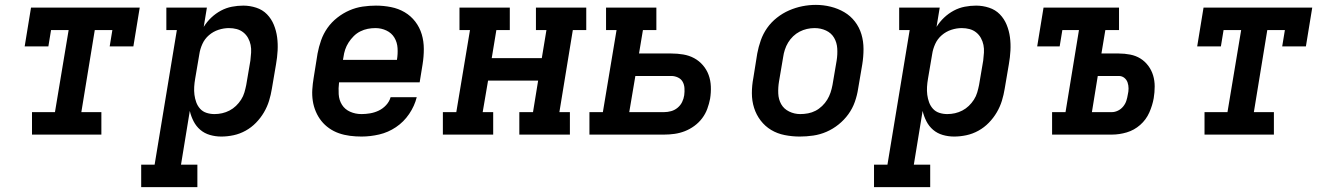

<svg xmlns="http://www.w3.org/2000/svg" viewBox="-20 -551 5440 786"><path d="M111 0V-92H205L261 -428H189L178 -361H81L107 -520H552L526 -361H429L440 -428H368L313 -92H395V0Z M558 215V123H613L704 -428H661V-520H827L814 -441Q827 -462 845 -479Q863 -496 884.5 -507.5Q906 -519 929.5 -523.5Q953 -528 976 -528Q1003 -528 1029 -519.5Q1055 -511 1073 -492.5Q1091 -474 1101 -449.5Q1111 -425 1114.5 -398.5Q1118 -372 1116.5 -344Q1115 -316 1110 -288L1093 -188Q1089 -163 1081.5 -138.5Q1074 -114 1060.5 -91Q1047 -68 1028 -48.5Q1009 -29 985.5 -16Q962 -3 936.5 2.5Q911 8 886 8Q862 8 839.5 1.5Q817 -5 800 -19.5Q783 -34 772.5 -54.5Q762 -75 757 -97L721 123H788V215ZM858 -84Q874 -84 889.5 -87.5Q905 -91 919.5 -98.5Q934 -106 946 -117.5Q958 -129 967 -143Q976 -157 980.5 -172.5Q985 -188 988 -203L1005 -303Q1007 -319 1008 -335.5Q1009 -352 1006 -367Q1003 -382 995.5 -395.5Q988 -409 976 -418.5Q964 -428 949 -432Q934 -436 917 -436Q917 -436 917 -436Q917 -436 917 -436Q896 -436 874.5 -429Q853 -422 835.5 -407Q818 -392 808.5 -371Q799 -350 796 -329L779 -229Q776 -212 775 -195.5Q774 -179 776 -163Q778 -147 783.5 -132Q789 -117 799.5 -105.5Q810 -94 825.5 -89Q841 -84 858 -84Z M1460 8Q1436 8 1412.5 5Q1389 2 1367.5 -5.5Q1346 -13 1327.5 -26Q1309 -39 1295.5 -56Q1282 -73 1273 -94Q1264 -115 1260.5 -138Q1257 -161 1258.5 -184.5Q1260 -208 1264 -232L1280 -332Q1285 -359 1294.5 -386Q1304 -413 1320.5 -436.5Q1337 -460 1360.5 -478.5Q1384 -497 1410.5 -508.5Q1437 -520 1464.5 -524Q1492 -528 1519 -528Q1550 -528 1580.5 -522Q1611 -516 1636.5 -501Q1662 -486 1680 -462.5Q1698 -439 1706.5 -410.5Q1715 -382 1715 -350.5Q1715 -319 1710 -288L1698 -214H1368Q1365 -190 1366.5 -165.5Q1368 -141 1380 -122Q1392 -103 1413.5 -93.5Q1435 -84 1460 -84Q1477 -84 1495 -87Q1513 -90 1530 -98Q1547 -106 1560.5 -120.5Q1574 -135 1579 -153H1686Q1677 -117 1655 -84.5Q1633 -52 1601 -30.5Q1569 -9 1532.5 -0.5Q1496 8 1460 8ZM1384 -306H1605Q1609 -330 1607.5 -354Q1606 -378 1594.5 -397Q1583 -416 1562 -426Q1541 -436 1517 -436Q1501 -436 1485.5 -433Q1470 -430 1455 -422.5Q1440 -415 1428 -403Q1416 -391 1407 -377Q1398 -363 1393 -348Q1388 -333 1386 -317Z M1793 0V-92H1848L1904 -428H1861V-520H2067V-428H2012L1993 -313H2198L2217 -428H2174V-520H2380V-428H2325L2270 -92H2313V0H2106V-92H2162L2183 -221H1978L1956 -92H1999V0Z M2393 0V-92H2448L2504 -428H2461V-520H2667V-428H2612L2596 -332H2728Q2753 -332 2777 -328Q2801 -324 2821.5 -313Q2842 -302 2857.5 -284Q2873 -266 2881 -244Q2889 -222 2890 -197Q2891 -172 2887 -147Q2883 -126 2875.5 -105.5Q2868 -85 2854.5 -67Q2841 -49 2822.5 -35.5Q2804 -22 2783.5 -14Q2763 -6 2741.5 -3Q2720 0 2699 0ZM2556 -92H2699Q2713 -92 2727.5 -96Q2742 -100 2754 -110Q2766 -120 2772.5 -133.5Q2779 -147 2781 -161Q2783 -176 2782 -190.5Q2781 -205 2774.5 -216.5Q2768 -228 2755 -234Q2742 -240 2728 -240H2581Z M3254 8Q3223 8 3192.5 2Q3162 -4 3137 -19Q3112 -34 3094 -57.5Q3076 -81 3067 -109.5Q3058 -138 3058 -169.5Q3058 -201 3064 -232L3080 -332Q3085 -359 3094.5 -386Q3104 -413 3120.5 -436.5Q3137 -460 3160.5 -478.5Q3184 -497 3210.5 -508.5Q3237 -520 3264.5 -525.5Q3292 -531 3320 -531Q3351 -531 3381 -523.5Q3411 -516 3436.5 -501Q3462 -486 3480 -462.5Q3498 -439 3506.5 -410.5Q3515 -382 3515 -350.5Q3515 -319 3510 -288L3493 -188Q3489 -161 3479.5 -134Q3470 -107 3453 -83.5Q3436 -60 3413 -41.5Q3390 -23 3363.5 -11.5Q3337 0 3309 4Q3281 8 3254 8ZM3256 -84Q3272 -84 3288 -87Q3304 -90 3318.5 -97.5Q3333 -105 3345.5 -117Q3358 -129 3366.5 -143Q3375 -157 3380 -172Q3385 -187 3388 -203L3405 -303Q3409 -328 3407.5 -352.5Q3406 -377 3394.5 -396.5Q3383 -416 3361.5 -426Q3340 -436 3315 -436Q3299 -436 3283.5 -432.5Q3268 -429 3253.5 -421.5Q3239 -414 3227 -402.5Q3215 -391 3206.5 -377Q3198 -363 3193 -347.5Q3188 -332 3186 -317L3169 -217Q3165 -193 3166 -168.5Q3167 -144 3178 -124.5Q3189 -105 3210.5 -94.5Q3232 -84 3256 -84Q3256 -84 3256 -84Q3256 -84 3256 -84Z M3558 215V123H3613L3704 -428H3661V-520H3827L3814 -441Q3827 -462 3845 -479Q3863 -496 3884.5 -507.5Q3906 -519 3929.5 -523.5Q3953 -528 3976 -528Q4003 -528 4029 -519.5Q4055 -511 4073 -492.5Q4091 -474 4101 -449.5Q4111 -425 4114.5 -398.5Q4118 -372 4116.5 -344Q4115 -316 4110 -288L4093 -188Q4089 -163 4081.5 -138.5Q4074 -114 4060.5 -91Q4047 -68 4028 -48.5Q4009 -29 3985.5 -16Q3962 -3 3936.5 2.5Q3911 8 3886 8Q3862 8 3839.5 1.5Q3817 -5 3800 -19.5Q3783 -34 3772.5 -54.5Q3762 -75 3757 -97L3721 123H3788V215ZM3858 -84Q3874 -84 3889.5 -87.5Q3905 -91 3919.5 -98.5Q3934 -106 3946 -117.5Q3958 -129 3967 -143Q3976 -157 3980.5 -172.5Q3985 -188 3988 -203L4005 -303Q4007 -319 4008 -335.5Q4009 -352 4006 -367Q4003 -382 3995.5 -395.5Q3988 -409 3976 -418.5Q3964 -428 3949 -432Q3934 -436 3917 -436Q3917 -436 3917 -436Q3917 -436 3917 -436Q3896 -436 3874.5 -429Q3853 -422 3835.5 -407Q3818 -392 3808.5 -371Q3799 -350 3796 -329L3779 -229Q3776 -212 3775 -195.5Q3774 -179 3776 -163Q3778 -147 3783.5 -132Q3789 -117 3799.5 -105.5Q3810 -94 3825.5 -89Q3841 -84 3858 -84Z M4287 0V-92H4342L4397 -428H4329L4318 -361H4226L4252 -520H4561V-428H4505L4489 -332H4560Q4584 -332 4607 -327.5Q4630 -323 4648.5 -311.5Q4667 -300 4680.5 -282Q4694 -264 4700.5 -242.5Q4707 -221 4707 -197Q4707 -173 4703 -149Q4698 -120 4685 -90.5Q4672 -61 4647.5 -39.5Q4623 -18 4592.5 -9Q4562 0 4532 0ZM4450 -92H4532Q4544 -92 4556.5 -98Q4569 -104 4578 -115Q4587 -126 4591 -138.5Q4595 -151 4597 -164Q4600 -176 4600 -189Q4600 -202 4596 -213.5Q4592 -225 4582.5 -232.5Q4573 -240 4560 -240H4474Z M4911 0V-92H5005L5061 -428H4989L4978 -361H4881L4907 -520H5352L5326 -361H5229L5240 -428H5168L5113 -92H5195V0Z"/></svg>

Font: Iosevka Etoile SmBdObl
Style: Regular
Weight: 600
Italic angle: -9°
Designer: Belleve Invis
Foundry: Belleve Invis
Version: Version 15.5.2; ttfautohint (v1.8.4)